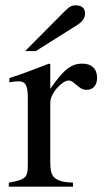

<svg xmlns="http://www.w3.org/2000/svg" viewBox="-20 -698 395 718"><path d="M221 -655Q235 -669 243.5 -673.5Q252 -678 263 -678Q298 -678 298 -646Q298 -623 268 -604L114 -507H74ZM168 -366Q187 -393 202 -411Q217 -429 231 -440Q245 -451 258.5 -455.5Q272 -460 288 -460Q314 -460 328.5 -446Q343 -432 343 -407Q343 -386 332.5 -374Q322 -362 304 -362Q294 -362 285 -366.5Q276 -371 264 -382Q247 -397 238 -397Q227 -397 215 -388.5Q203 -380 192.5 -368Q182 -356 175 -341.5Q168 -327 168 -315V-90Q168 -69 171.5 -55Q175 -41 185 -32.5Q195 -24 211 -20Q227 -16 253 -15V0H13V-15Q37 -19 51 -23.5Q65 -28 72.5 -35Q80 -42 82 -53.5Q84 -65 84 -84V-334Q84 -367 76.5 -380.5Q69 -394 50 -394Q34 -394 15 -390V-406Q37 -413 55.5 -419.5Q74 -426 91 -432.5Q108 -439 125.5 -445.5Q143 -452 163 -460L168 -458Z"/></svg>

Font: STIXGeneralUnicodeRegular
Style: Regular
Weight: 400
Designer: MicroPress Inc., with final additions and corrections provided by Coen Hoffman, Elsevier (retired)
Version: Version 1.1.0